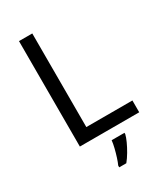

<svg xmlns="http://www.w3.org/2000/svg" viewBox="-226 -810 976 1126"><g transform="rotate(-30 262.0 -246.5)"><path d="M97 0V-714H187V-80H499V0ZM364 70Q360 88 347.5 115.5Q335 143 318.5 171Q302 199 284 221H236V209Q244 192 252.5 165.5Q261 139 268 110.5Q275 82 277 61H364Z"/></g></svg>

Font: Noto Sans Hebrew Droid
Style: Regular
Weight: 400
Designer: Monotype Design Team
Foundry: Monotype Imaging Inc.
Version: Version 1.100